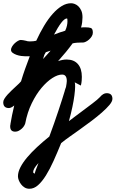

<svg xmlns="http://www.w3.org/2000/svg" viewBox="-66 -772 715 1187"><path d="M437 -81Q473 -108 505.5 -132.5Q538 -157 551 -171Q572 -196 593 -196Q629 -196 629 -161Q629 -145 611 -123.5Q593 -102 564 -76.5Q535 -51 498.5 -23.5Q462 4 424 31Q392 54 364 73.5Q336 93 312 113Q288 172 265 223Q242 274 218 312.5Q194 351 169 373Q144 395 116 395Q99 395 86 387Q73 379 64 367Q55 355 50 342Q45 329 45 318Q45 292 60 262.5Q75 233 101.5 201.5Q128 170 163 137.5Q198 105 239 72Q254 32 268.5 -9.5Q283 -51 295.5 -88.5Q308 -126 318 -157.5Q328 -189 334 -209V-210Q336 -218 338 -223Q340 -228 342 -234Q344 -246 345.5 -255.5Q347 -265 347 -271Q347 -311 318 -311Q291 -311 257.5 -289.5Q224 -268 191 -229Q158 -190 130.5 -134Q103 -78 90 -9Q88 -2 82.5 7Q77 16 68.5 23.5Q60 31 50 36.5Q40 42 28 42Q-3 42 -3 10Q-3 8 -3 5Q-3 2 -1 -4L-2 -2Q7 -58 22 -120Q3 -104 -11 -104Q-46 -104 -46 -140Q-46 -150 -38.5 -162Q-31 -174 -19 -187.5Q-7 -201 7.5 -214.5Q22 -228 37 -242Q53 -256 64 -269Q76 -309 89 -345.5Q102 -382 118 -424H91Q80 -424 65 -426Q50 -428 36 -433Q22 -438 12 -445.5Q2 -453 2 -464Q2 -473 8.5 -484Q15 -495 24.5 -504Q34 -513 44.5 -519Q55 -525 62 -525Q69 -525 77 -523.5Q85 -522 94 -520Q99 -518 105 -517Q111 -516 118 -516Q141 -516 158 -520Q181 -570 206.5 -612.5Q232 -655 259.5 -686Q287 -717 315.5 -734.5Q344 -752 374 -752Q384 -752 396 -747.5Q408 -743 418.5 -733Q429 -723 436.5 -706.5Q444 -690 444 -665Q444 -651 442 -634.5Q440 -618 435 -602Q442 -603 449 -603Q456 -603 464 -603Q483 -603 495.5 -599Q508 -595 508 -570Q508 -558 501 -547Q494 -536 484.5 -527.5Q475 -519 464.5 -514Q454 -509 447 -509H436Q423 -509 410 -508Q397 -507 383 -504Q346 -453 293 -394Q307 -399 320 -401.5Q333 -404 346 -404Q391 -404 415.5 -376Q440 -348 440 -297Q440 -286 439 -273Q438 -260 434 -243L396 -263Q399 -256 398.5 -235Q398 -214 394 -182.5Q390 -151 381.5 -110.5Q373 -70 360 -23Q380 -39 399.5 -53Q419 -67 437 -81ZM148 302Q148 299 154.5 281Q161 263 172 236Q139 271 139 292Q139 297 148 302ZM254 162Q203 203 172 236Q191 189 215 133ZM221 -458Q219 -455 218.5 -453Q218 -451 217 -449Q214 -448 211.5 -447Q209 -446 207 -445ZM247 -459Q239 -457 232 -454Q225 -451 217 -449Q211 -437 210 -436Q209 -435 209 -435Q209 -435 207.5 -430.5Q206 -426 200 -407Q212 -420 224 -433Q236 -446 247 -459ZM255 -462Q253 -461 251 -460.5Q249 -460 247 -459Q265 -479 279.5 -497Q294 -515 303 -528L332 -491Q312 -483 292.5 -475.5Q273 -468 254 -461ZM348 -658Q333 -658 312.5 -631Q292 -604 268 -558Q305 -573 337 -582Q345 -599 348 -613.5Q351 -628 351 -639Q351 -647 350.5 -652.5Q350 -658 348 -658Z"/></svg>

Font: Discipuli Britannica Bold
Style: Regular
Weight: 700
Designer: Peter Wiegel
Foundry: Peter Wiegel
Version: Version 0.001 2009